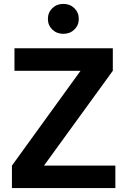

<svg xmlns="http://www.w3.org/2000/svg" viewBox="-20 -962 653 982"><path d="M570 0H41V-115L392 -600H54V-715H557V-600L205 -115H570ZM304 -789Q270 -789 247.5 -811Q225 -833 225 -865Q225 -898 247.5 -920Q270 -942 304 -942Q338 -942 360.5 -920Q383 -898 383 -865Q383 -833 360.5 -811Q338 -789 304 -789Z"/></svg>

Font: Wix Madefor Text
Style: Bold
Weight: 700
Designer: Dalton Maag Ltd
Foundry: Dalton Maag Ltd
Version: Version 3.100